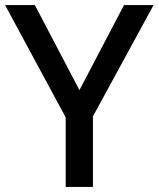

<svg xmlns="http://www.w3.org/2000/svg" viewBox="-20 -734 623 754"><path d="M292 -380 117 -714H0L238 -273V0H345V-277L583 -714H467Z"/></svg>

Font: Noto Sans Bamum Medium
Style: Regular
Weight: 500
Designer: Monotype Design Team
Foundry: Monotype Imaging Inc.
Version: Version 2.002